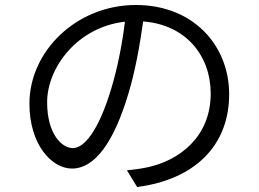

<svg xmlns="http://www.w3.org/2000/svg" viewBox="-20 -729 1040 770"><path d="M272 -135C229 -135 169 -190 169 -319C169 -456 288 -620 481 -642C470 -551 451 -456 426 -373C374 -200 316 -135 272 -135ZM530 21C761 -9 899 -145 899 -351C899 -548 754 -709 525 -709C287 -709 98 -524 98 -313C98 -151 186 -53 269 -53C358 -53 436 -154 496 -357C523 -448 541 -549 554 -643C727 -630 825 -504 825 -354C825 -179 698 -85 571 -58C549 -53 519 -49 489 -46Z"/></svg>

Font: Noto Sans Japanese DemiLight
Style: Regular
Weight: 350
Designer: Ryoko NISHIZUKA (kana & ideographs); Paul D. Hunt (Latin, Greek & Cyrillic); Wenlong ZHANG (bopomofo); Sandoll Communica
Foundry: Adobe Systems Incorporated
Version: Version 1.000;PS 1;hotconv 1.0.78;makeotf.lib2.5.61930